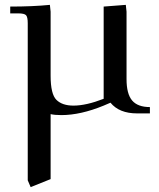

<svg xmlns="http://www.w3.org/2000/svg" viewBox="-20 -466 655 789"><path d="M22 -411V-439Q115 -439 185 -446L188 -418V-155Q188 -79 212 -55.5Q236 -32 282 -32Q334 -32 406 -60V-439L497 -446L500 -418V-141Q500 -80 523 -53Q546 -26 596 -26V0H543Q470 0 434 -44L406 -32Q311 7 232 7Q205 7 188 3V270L106 303L94 275V-371Q94 -396 87 -403.5Q80 -411 55 -411Z"/></svg>

Font: Dihjauti
Style: Bold
Weight: 700
Designer: T. Christopher White
Version: Version 3.0.0